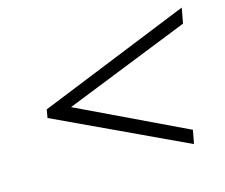

<svg xmlns="http://www.w3.org/2000/svg" viewBox="-73 -585 768 654"><g transform="rotate(-15 310.5 -258.0)"><path d="M164 -258 606 -434 616 -488 82 -272 77 -243 536 -28 545 -76Z"/></g></svg>

Font: Jost* 300 Light Italic
Style: Italic
Weight: 300
Italic angle: -10°
Version: Version 3.200; ttfautohint (v0.97) -l 8 -r 50 -G 200 -x 14 -